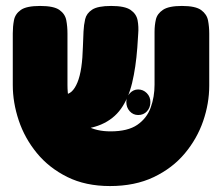

<svg xmlns="http://www.w3.org/2000/svg" viewBox="-20 -606 747 646"><path d="M350 20Q268 20 206.5 -10.5Q145 -41 104 -91Q63 -141 43 -201Q23 -261 23 -320V-494Q23 -517 27 -538Q31 -559 50 -572.5Q69 -586 115 -586Q161 -586 180 -572.5Q199 -559 203 -538Q207 -517 207 -493V-320Q207 -269 223.5 -234.5Q240 -200 272.5 -182Q305 -164 352 -164Q410 -164 442 -186Q474 -208 487 -244Q500 -280 500 -321V-499Q500 -521 504.5 -540.5Q509 -560 528.5 -573Q548 -586 592 -586Q638 -586 657 -572Q676 -558 680 -537Q684 -516 684 -493V-318Q684 -258 663.5 -198.5Q643 -139 601.5 -89.5Q560 -40 497 -10Q434 20 350 20ZM147 -169V-288H195Q210 -288 221 -298Q232 -308 240.5 -328.5Q249 -349 253.5 -379.5Q258 -410 259 -450L261 -500Q262 -522 266.5 -541.5Q271 -561 290 -573.5Q309 -586 354 -586Q400 -586 419.5 -572.5Q439 -559 443 -537.5Q447 -516 445 -492L442 -446Q437 -379 424.5 -327Q412 -275 387 -240Q362 -205 320 -187Q278 -169 215 -169ZM445 -219Q428 -219 416.5 -231.7Q405 -244.5 405 -263Q405 -280 417 -292.5Q429 -305 444.8 -305Q461.7 -305 473.9 -292.7Q486 -280.4 486 -262.8Q486 -244 474.5 -231.5Q463.1 -219 445 -219Z"/></svg>

Font: Fredoka Light
Style: Regular
Weight: 300
Designer: Ben Nathan
Foundry: Milena B. Brandão, Ben Nathan
Version: Version 2.001